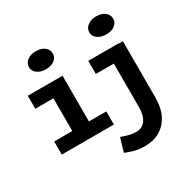

<svg xmlns="http://www.w3.org/2000/svg" viewBox="-204 -902 1317 1331"><g transform="rotate(-30 455.0 -236.5)"><path d="M197 -33V-471H330V-33ZM52 0V-105H469V0ZM52 -367V-471H294V-367ZM253 -567Q212 -567 185 -587Q158 -607 158 -638Q158 -670 185 -690.5Q212 -711 253 -711Q297 -711 323 -690.5Q349 -670 349 -638Q349 -607 323 -587Q297 -567 253 -567ZM585 238Q533 238 495.5 227Q458 216 431 205L463 96Q492 107 521 114.5Q550 122 580 122Q626 122 653 86Q680 50 680 -16V-469H812V-19Q812 65 782.5 122Q753 179 702 208.5Q651 238 585 238ZM536 -366V-471H779V-366ZM736 -567Q695 -567 668 -587Q641 -607 641 -638Q641 -670 668 -690.5Q695 -711 736 -711Q780 -711 806 -690.5Q832 -670 832 -638Q832 -607 806 -587Q780 -567 736 -567Z"/></g></svg>

Font: BioRhyme SemiExpanded
Style: Bold
Weight: 700
Width: 6
Designer: Aoife Mooney
Foundry: Aoife Mooney Type
Version: Version 1.600;gftools[0.9.33]